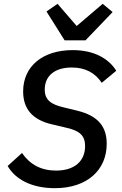

<svg xmlns="http://www.w3.org/2000/svg" viewBox="-20 -972 640 1004"><path d="M267 12C436 12 538 -83 538 -220C538 -309 494 -366 385 -393L315 -410C246 -426 214 -449 214 -504C214 -575 266 -619 355 -619C427 -619 477 -591 512 -539L588 -602C549 -665 473 -710 360 -710C204 -710 101 -626 101 -494C101 -405 147 -345 255 -321L327 -304C399 -288 425 -261 425 -208C425 -129 369 -80 273 -80C196 -80 137 -111 95 -172L20 -104C61 -33 147 12 267 12ZM427 -761 569 -909 517 -952 381 -836 281 -952 223 -912 318 -761Z"/></svg>

Font: IBM Mono Medium
Style: Italic
Weight: 500
Italic angle: -9°
Monospace: yes
Designer: Mike Abbink, Paul van der Laan, Pieter van Rosmalen
Foundry: Bold Monday
Version: Version 2.3